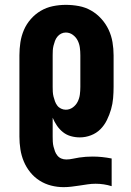

<svg xmlns="http://www.w3.org/2000/svg" viewBox="-20 -558 540 791"><path d="M242 213Q216 213 190.5 206.5Q165 200 143 186Q121 172 104.5 151.5Q88 131 78 107Q68 83 64 57Q60 31 60 5V-330Q60 -357 64 -383.5Q68 -410 78.5 -434.5Q89 -459 107 -479.5Q125 -500 148 -513.5Q171 -527 197.5 -532.5Q224 -538 251 -538Q278 -538 305 -533Q332 -528 355.5 -514.5Q379 -501 397.5 -480.5Q416 -460 427.5 -435.5Q439 -411 443.5 -384Q448 -357 448 -330V-200Q448 -177 446 -153.5Q444 -130 437.5 -107.5Q431 -85 420.5 -63.5Q410 -42 393.5 -25.5Q377 -9 354.5 -0.5Q332 8 309 8Q290 8 272 3Q254 -2 239.5 -13.5Q225 -25 214.5 -40.5Q204 -56 197 -73V5Q197 15 197.5 25.5Q198 36 200.5 46Q203 56 206.5 65.5Q210 75 216.5 83Q223 91 232.5 95Q242 99 253 99Q266 99 279.5 96Q293 93 306.5 91Q320 89 333.5 88Q347 87 361 87Q381 87 400.5 89Q420 91 440 95V209Q424 204 407.5 201.5Q391 199 374 199Q357 199 340.5 201.5Q324 204 307.5 206.5Q291 209 274.5 211Q258 213 242 213ZM251 -106Q267 -106 280 -115.5Q293 -125 300 -139Q307 -153 309 -168.5Q311 -184 311 -200V-330Q311 -346 309 -361.5Q307 -377 300 -391Q293 -405 280 -414.5Q267 -424 251 -424Q241 -424 232 -419.5Q223 -415 216.5 -407Q210 -399 206.5 -389.5Q203 -380 200.5 -370Q198 -360 197.5 -350Q197 -340 197 -330V-200Q197 -190 197.5 -180Q198 -170 200.5 -160Q203 -150 206.5 -140.5Q210 -131 216 -123Q222 -115 231.5 -110.5Q241 -106 251 -106Z"/></svg>

Font: Iosevka Slab Heavy
Style: Regular
Weight: 900
Monospace: yes
Designer: Belleve Invis
Foundry: Belleve Invis
Version: Version 11.1.0; ttfautohint (v1.8.3)